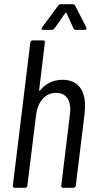

<svg xmlns="http://www.w3.org/2000/svg" viewBox="-20 -892 451 912"><path d="M384 -389Q384 -378 382 -354L340 -10Q338 0 329 0H279Q275 0 272.5 -3Q270 -6 271 -10L312 -348Q314 -364 314 -371Q314 -409 296.5 -430Q279 -451 246 -451Q208 -451 182.5 -422Q157 -393 151 -343L110 -10Q108 0 99 0H49Q45 0 42.5 -3Q40 -6 41 -10L124 -690Q125 -694 128 -697Q131 -700 135 -700H185Q195 -700 193 -690L166 -464Q165 -462 167 -461Q169 -460 171 -463Q191 -488 218.5 -500.5Q246 -513 277 -513Q329 -513 356.5 -481Q384 -449 384 -389ZM180 -762 256 -865Q261 -872 268 -872H327Q333 -872 337 -865L390 -762Q391 -760 391 -757Q391 -750 382 -750H340Q332 -750 329 -757L296 -830Q295 -832 293 -831.5Q291 -831 290 -830L239 -757Q232 -750 226 -750H184Q179 -750 177.5 -753.5Q176 -757 180 -762Z"/></svg>

Font: Barlow Condensed
Style: Italic
Weight: 400
Width: 3
Italic angle: -7°
Designer: Jeremy Tribby
Foundry: Tribby Type
Version: Version 1.408